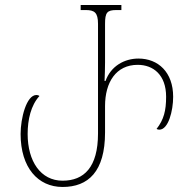

<svg xmlns="http://www.w3.org/2000/svg" viewBox="-20 -734 776 764"><path d="M229 10C331 10 398 -51 398 -207V-312C398 -407 442 -476 528 -476C590 -476 641 -436 641 -349C641 -294 632 -258 603 -221C606 -219 610 -218 614 -218C650 -218 669 -293 669 -349C669 -447 609 -501 531 -501C475 -501 421 -471 400 -412H396C397 -436 398 -460 398 -485V-639C398 -684 406 -694 443 -694H463V-714H301V-694H321C356 -694 370 -684 370 -639V-203C370 -68 314 -15 229 -15C142 -15 90 -92 90 -201C90 -258 103 -315 137 -352C133 -355 129 -356 125 -356C85 -356 62 -263 62 -201C62 -67 131 10 229 10Z"/></svg>

Font: Noto Serif Georgian Condensed Thin
Style: Regular
Weight: 100
Width: 3
Designer: Monotype Design Team, Akaki Razmadze
Foundry: Google LLC
Version: Version 2.003